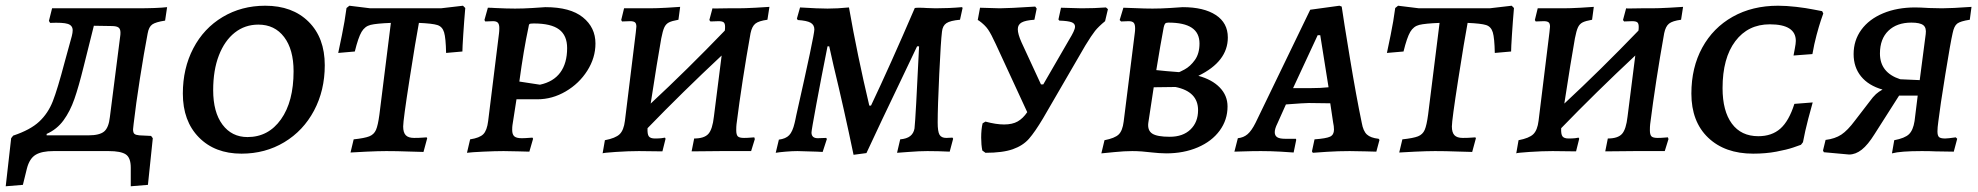

<svg xmlns="http://www.w3.org/2000/svg" viewBox="-68 -528 6914 671"><path d="M399 -95Q397 -79 397 -76Q397 -64 402 -60Q407 -56 419 -55L460 -53L466 -45L449 118L389 123V58Q389 23 371.5 11.5Q354 0 312 0H119Q78 0 56.5 13Q35 26 26 61L12 118L-48 123L-29 -45L-22 -54Q38 -74 69 -103Q100 -132 116.5 -174Q133 -216 158 -311L183 -402Q186 -414 186 -422Q186 -439 169 -444.5Q152 -450 107 -448L103 -455L114 -499H410Q481 -499 516 -503L509 -456Q476 -451 464 -442.5Q452 -434 448 -411Q435 -343 421 -253.5Q407 -164 399 -95ZM353 -414Q353 -427 346 -432Q339 -437 322 -437L260 -438L224 -294Q207 -225 192 -182Q177 -139 154 -107.5Q131 -76 95 -60V-55H241Q280 -55 296 -68.5Q312 -82 316 -119L352 -401Q353 -406 353 -414Z M571 -201Q571 -289 607.5 -359Q644 -429 710 -468.5Q776 -508 859 -508Q954 -508 1010.5 -452Q1067 -396 1067 -300Q1067 -212 1029.5 -141.5Q992 -71 925.5 -31Q859 9 776 9Q683 9 627 -48Q571 -105 571 -201ZM958 -279Q958 -355 925 -398.5Q892 -442 835 -442Q788 -442 752.5 -414Q717 -386 697 -334.5Q677 -283 677 -213Q677 -136 709.5 -92.5Q742 -49 797 -49Q870 -49 914 -111Q958 -173 958 -279Z M1172 -348 1114 -343Q1117 -357 1127 -405.5Q1137 -454 1143 -500L1153 -508L1226 -499H1473L1550 -508L1558 -500Q1554 -454 1551 -407.5Q1548 -361 1548 -348L1491 -343Q1490 -395 1484 -415Q1478 -435 1460.5 -440.5Q1443 -446 1396 -448Q1385 -390 1363 -249Q1341 -108 1341 -86Q1341 -65 1350 -55.5Q1359 -46 1379 -46Q1397 -46 1408.5 -47Q1420 -48 1423 -48L1425 -45L1412 3Q1397 3 1358.5 1.5Q1320 0 1282 0Q1255 0 1212.5 2Q1170 4 1157 5L1168 -41Q1206 -45 1222.5 -51.5Q1239 -58 1246 -74Q1253 -90 1258 -128L1298 -448Q1247 -446 1227 -441Q1207 -436 1195.5 -416.5Q1184 -397 1172 -348Z M1662 -500Q1704 -498 1732 -498Q1760 -498 1792.5 -500Q1825 -502 1838 -503Q1925 -503 1969 -467.5Q2013 -432 2013 -376Q2013 -326 1984.5 -281Q1956 -236 1909 -208.5Q1862 -181 1810 -181H1737L1723 -91Q1722 -85 1722 -74Q1722 -58 1729.5 -51.5Q1737 -45 1755 -45Q1767 -45 1778 -46Q1789 -47 1793 -47L1795 -43L1782 2Q1772 2 1744.5 1Q1717 0 1692 0Q1663 0 1620.5 2Q1578 4 1564 6L1575 -41Q1608 -46 1621 -59Q1634 -72 1638 -105L1676 -412Q1677 -419 1677 -430Q1677 -443 1672 -448.5Q1667 -454 1655 -454L1628 -453L1625 -458L1637 -501Q1650 -501 1662 -500ZM1914 -360Q1914 -404 1886 -425Q1858 -446 1798 -446Q1785 -446 1782.5 -444Q1780 -442 1779 -433Q1762 -354 1747 -243L1819 -232Q1866 -242 1890 -274.5Q1914 -307 1914 -360Z M2506 -94Q2505 -86 2505 -73Q2505 -57 2510.5 -51.5Q2516 -46 2532 -46Q2544 -46 2554.5 -47Q2565 -48 2568 -48L2570 -42L2557 0H2453L2349 1L2358 -44Q2393 -44 2407.5 -60Q2422 -76 2427 -121L2454 -334Q2316 -205 2195 -80Q2194 -59 2199.5 -51.5Q2205 -44 2221 -44Q2234 -44 2243.5 -45Q2253 -46 2256 -47L2258 -43L2247 1L2165 0Q2129 0 2084 3Q2039 6 2038 8L2046 -38Q2083 -45 2097.5 -59Q2112 -73 2116 -106L2154 -415Q2156 -431 2156 -435Q2156 -446 2151 -450Q2146 -454 2134 -454L2106 -453L2103 -458L2113 -499H2203Q2227 -499 2262.5 -501Q2298 -503 2309 -504L2303 -459Q2280 -455 2269.5 -449.5Q2259 -444 2253.5 -432Q2248 -420 2243 -394Q2229 -316 2206 -166Q2333 -284 2465 -421Q2466 -426 2466 -434Q2466 -446 2461 -450Q2456 -454 2443 -454L2415 -453L2411 -458L2422 -499Q2422 -498 2441 -498.5Q2460 -499 2475 -499H2511Q2535 -499 2572 -501Q2609 -503 2621 -504L2614 -459Q2584 -455 2572 -445.5Q2560 -436 2555 -412Q2525 -244 2506 -94Z M2845 -299 2830 -366H2824Q2802 -256 2785 -164Q2768 -72 2768 -65Q2768 -45 2790 -45L2819 -46Q2819 -45 2822 -43L2807 3L2787 2L2719 0Q2701 0 2677.5 2Q2654 4 2643 6L2654 -40Q2678 -43 2690 -55.5Q2702 -68 2709 -98Q2710 -102 2711.5 -109Q2713 -116 2715 -126Q2778 -405 2778 -425Q2778 -441 2765 -448.5Q2752 -456 2720 -458L2717 -463L2728 -502Q2792 -498 2824 -498Q2859 -498 2899 -502Q2928 -336 2970 -159H2976Q3042 -298 3129 -500Q3133 -501 3143 -501Q3160 -501 3170 -500L3202 -499Q3249 -499 3294 -503Q3296 -501 3296 -500L3287 -459Q3253 -456 3239.5 -447Q3226 -438 3224 -417Q3220 -386 3214.5 -269.5Q3209 -153 3209 -100Q3209 -68 3215.5 -57Q3222 -46 3239 -46L3261 -47L3263 -43L3251 2Q3211 0 3173 0Q3145 0 3107.5 3Q3070 6 3067 6L3078 -41Q3101 -43 3113 -52.5Q3125 -62 3128 -79Q3132 -114 3144 -366H3137L3076 -238Q3012 -105 2960 7L2915 13Q2882 -146 2845 -299Z M3804 -496 3794 -454Q3771 -435 3759 -420Q3747 -405 3725 -369L3577 -114Q3549 -67 3528 -43Q3507 -19 3471.5 -6.5Q3436 6 3376 6L3365 -2Q3361 -22 3361 -47Q3361 -76 3366 -97L3376 -103Q3413 -93 3441 -93Q3470 -93 3488.5 -103.5Q3507 -114 3522 -136L3412 -374Q3396 -409 3385 -425Q3374 -441 3353 -456L3349 -458L3357 -501L3426 -499Q3456 -499 3550 -505L3555 -498L3547 -459Q3516 -457 3502.5 -449.5Q3489 -442 3489 -426Q3489 -409 3502 -380L3570 -233H3578L3670 -392Q3678 -405 3683.5 -416.5Q3689 -428 3689 -435Q3689 -446 3676.5 -450.5Q3664 -455 3634 -456L3631 -460L3640 -501L3712 -499Q3758 -499 3797 -502Z M3781 8 3792 -38Q3828 -45 3841.5 -58Q3855 -71 3859 -103L3898 -414Q3899 -420 3899 -429Q3899 -443 3894 -448.5Q3889 -454 3876 -454L3850 -453L3845 -458L3858 -501Q3870 -501 3901 -499.5Q3932 -498 3960 -498Q3988 -498 4020.5 -500Q4053 -502 4065 -503Q4139 -503 4181 -475.5Q4223 -448 4223 -397Q4223 -313 4120 -263Q4168 -250 4195 -222Q4222 -194 4222 -156Q4222 -109 4194.5 -71.5Q4167 -34 4118 -13Q4069 8 4008 8Q3995 8 3982.5 7Q3970 6 3960 5Q3920 0 3889 0Q3862 0 3827 3.5Q3792 7 3781 8ZM4051 -276Q4051 -274 4071.5 -285Q4092 -296 4108 -318.5Q4124 -341 4124 -376Q4124 -413 4097 -431Q4070 -449 4015 -449Q4007 -449 4004 -445.5Q4001 -442 3999 -433Q3988 -375 3973 -283Q3983 -282 4008 -279.5Q4033 -277 4051 -276ZM3945 -98Q3942 -72 3959 -61Q3976 -50 4020 -50Q4066 -50 4092.5 -75.5Q4119 -101 4119 -143Q4119 -208 4040 -224L3964 -223Z M4750 -43 4753 -39 4742 2Q4732 2 4704.5 1Q4677 0 4649 0Q4609 0 4570 2.5Q4531 5 4520 6L4517 1L4526 -41Q4567 -44 4580.5 -50.5Q4594 -57 4594 -75Q4594 -87 4591 -100L4581 -167L4506 -168Q4491 -168 4426 -163L4396 -96Q4387 -78 4387 -66Q4387 -54 4395.5 -48.5Q4404 -43 4423 -43H4461L4462 -39L4453 5Q4443 4 4407.5 2Q4372 0 4339 0Q4307 0 4281 1Q4255 2 4246 2L4258 -45Q4278 -47 4292 -59Q4306 -71 4320 -99L4511 -494L4613 -508L4621 -505Q4627 -462 4649.5 -326Q4672 -190 4691 -99Q4696 -70 4709 -58Q4722 -46 4750 -43ZM4511 -220Q4548 -220 4575 -223L4546 -405H4537L4451 -220Z M4837 -348 4779 -343Q4782 -357 4792 -405.5Q4802 -454 4808 -500L4818 -508L4891 -499H5138L5215 -508L5223 -500Q5219 -454 5216 -407.5Q5213 -361 5213 -348L5156 -343Q5155 -395 5149 -415Q5143 -435 5125.5 -440.5Q5108 -446 5061 -448Q5050 -390 5028 -249Q5006 -108 5006 -86Q5006 -65 5015 -55.5Q5024 -46 5044 -46Q5062 -46 5073.5 -47Q5085 -48 5088 -48L5090 -45L5077 3Q5062 3 5023.5 1.5Q4985 0 4947 0Q4920 0 4877.5 2Q4835 4 4822 5L4833 -41Q4871 -45 4887.5 -51.5Q4904 -58 4911 -74Q4918 -90 4923 -128L4963 -448Q4912 -446 4892 -441Q4872 -436 4860.5 -416.5Q4849 -397 4837 -348Z M5699 -94Q5698 -86 5698 -73Q5698 -57 5703.5 -51.5Q5709 -46 5725 -46Q5737 -46 5747.5 -47Q5758 -48 5761 -48L5763 -42L5750 0H5646L5542 1L5551 -44Q5586 -44 5600.5 -60Q5615 -76 5620 -121L5647 -334Q5509 -205 5388 -80Q5387 -59 5392.5 -51.5Q5398 -44 5414 -44Q5427 -44 5436.5 -45Q5446 -46 5449 -47L5451 -43L5440 1L5358 0Q5322 0 5277 3Q5232 6 5231 8L5239 -38Q5276 -45 5290.5 -59Q5305 -73 5309 -106L5347 -415Q5349 -431 5349 -435Q5349 -446 5344 -450Q5339 -454 5327 -454L5299 -453L5296 -458L5306 -499H5396Q5420 -499 5455.5 -501Q5491 -503 5502 -504L5496 -459Q5473 -455 5462.5 -449.5Q5452 -444 5446.5 -432Q5441 -420 5436 -394Q5422 -316 5399 -166Q5526 -284 5658 -421Q5659 -426 5659 -434Q5659 -446 5654 -450Q5649 -454 5636 -454L5608 -453L5604 -458L5615 -499Q5615 -498 5634 -498.5Q5653 -499 5668 -499H5704Q5728 -499 5765 -501Q5802 -503 5814 -504L5807 -459Q5777 -455 5765 -445.5Q5753 -436 5748 -412Q5718 -244 5699 -94Z M5843 -201Q5843 -292 5881 -361.5Q5919 -431 5987.5 -469.5Q6056 -508 6146 -508Q6175 -508 6209.5 -504Q6244 -500 6268.5 -495Q6293 -490 6300 -489L6304 -481Q6302 -476 6295.5 -456.5Q6289 -437 6280.5 -405.5Q6272 -374 6266 -339L6200 -334Q6201 -340 6204.5 -358Q6208 -376 6208 -385Q6208 -443 6117 -443Q6041 -443 5996.5 -384Q5952 -325 5952 -220Q5952 -140 5984.5 -96Q6017 -52 6077 -52Q6124 -52 6154 -78.5Q6184 -105 6203 -165L6267 -170Q6263 -157 6251.5 -113Q6240 -69 6233 -31L6226 -22Q6221 -20 6199 -12.5Q6177 -5 6140 2Q6103 9 6059 9Q5960 9 5901.5 -47Q5843 -103 5843 -201Z M6706 -103Q6703 -82 6703 -69Q6703 -54 6708.5 -49Q6714 -44 6730 -44Q6739 -44 6767 -48L6772 -43L6760 2L6696 1Q6678 0 6648 0Q6574 0 6544 8L6552 -38Q6589 -45 6603.5 -59Q6618 -73 6623 -105L6634 -194H6569L6483 -59Q6460 -22 6438.5 -5Q6417 12 6394 12L6306 4L6303 -2L6312 -39Q6345 -43 6367 -57.5Q6389 -72 6415 -107L6465 -172Q6478 -190 6488 -199Q6498 -208 6511 -215Q6462 -229 6436 -261Q6410 -293 6410 -339Q6410 -387 6437 -424Q6464 -461 6513 -481.5Q6562 -502 6625 -502Q6642 -502 6674 -500L6719 -499Q6752 -499 6822 -504L6816 -459Q6783 -454 6772 -445.5Q6761 -437 6756 -412Q6749 -382 6730.5 -268Q6712 -154 6706 -103ZM6641 -248 6662 -409Q6665 -431 6653.5 -440Q6642 -449 6612 -449Q6561 -449 6531.5 -420.5Q6502 -392 6502 -341Q6502 -274 6573 -251Z"/></svg>

Font: Alegreya SC Medium
Style: Italic
Weight: 500
Italic angle: -7°
Designer: Juan Pablo del Peral
Foundry: Huerta Tipografica
Version: Version 2.007; ttfautohint (v1.6)